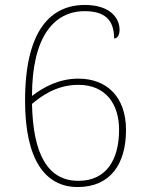

<svg xmlns="http://www.w3.org/2000/svg" viewBox="-20 -744 599 774"><path d="M293 10C425 10 488 -83 488 -220C488 -355 409 -427 296 -427C217 -427 154 -392 109 -357C109 -596 198 -699 321 -699C400 -699 440 -666 440 -589C454 -589 462 -603 462 -624C462 -672 423 -724 322 -724C186 -724 81 -624 81 -338C81 -102 161 10 293 10ZM296 -15C171 -15 113 -125 109 -325C142 -353 205 -402 296 -402C407 -402 460 -324 460 -221C460 -99 408 -15 296 -15Z"/></svg>

Font: Noto Serif Gurmukhi Thin
Style: Regular
Weight: 100
Designer: Vaibhav Singh and the Monotype Design Team
Foundry: Monotype Imaging Inc.
Version: Version 2.004